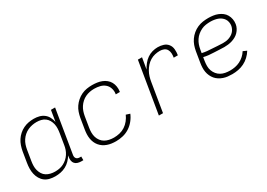

<svg xmlns="http://www.w3.org/2000/svg" viewBox="-3 -1129 2406 1727"><g transform="rotate(-30 1200.0 -265.0)"><path d="M229 8Q201 8 173 1.5Q145 -5 123.5 -21Q102 -37 88 -61Q74 -85 68 -112Q62 -139 62.5 -168Q63 -197 68 -226L86 -336Q91 -363 100 -389.5Q109 -416 124.5 -440Q140 -464 162 -483.5Q184 -503 210 -515.5Q236 -528 263 -533Q290 -538 318 -538Q347 -538 374 -531Q401 -524 422.5 -507.5Q444 -491 456.5 -466.5Q469 -442 474 -415L493 -530H536L462 -81Q460 -71 461.5 -61Q463 -51 469 -43.5Q475 -36 484.5 -33Q494 -30 504 -30H519V8H498Q480 8 462.5 3Q445 -2 433.5 -14.5Q422 -27 419 -45Q416 -63 419 -81L422 -98Q407 -73 386 -51.5Q365 -30 339 -16.5Q313 -3 285.5 2.5Q258 8 229 8Q229 8 229 8Q229 8 229 8ZM249 -30Q271 -30 293.5 -34Q316 -38 337 -48.5Q358 -59 376 -75Q394 -91 407 -111Q420 -131 427.5 -153Q435 -175 438 -197L456 -307Q460 -331 461 -354.5Q462 -378 457 -400.5Q452 -423 441 -442.5Q430 -462 412 -475.5Q394 -489 371.5 -494.5Q349 -500 325 -500Q302 -500 279 -495.5Q256 -491 234 -481Q212 -471 193 -454.5Q174 -438 160.5 -417.5Q147 -397 139.5 -374.5Q132 -352 128 -329L110 -219Q106 -195 105.5 -171.5Q105 -148 111 -125.5Q117 -103 129 -84Q141 -65 160 -53Q179 -41 202 -35.5Q225 -30 249 -30Z M861 8Q838 8 815 5Q792 2 771 -5.5Q750 -13 732 -25Q714 -37 700 -54Q686 -71 677.5 -91Q669 -111 665.5 -133.5Q662 -156 663 -179Q664 -202 668 -226L686 -336Q691 -363 700 -390Q709 -417 725.5 -441Q742 -465 764.5 -484.5Q787 -504 813.5 -516.5Q840 -529 868 -533.5Q896 -538 923 -538Q949 -538 974.5 -534.5Q1000 -531 1023 -522Q1046 -513 1065 -497.5Q1084 -482 1095.5 -461Q1107 -440 1111 -414.5Q1115 -389 1111 -363Q1111 -362 1110.5 -361Q1110 -360 1110 -359H1067Q1068 -360 1068 -360.5Q1068 -361 1068 -362Q1073 -392 1064 -420.5Q1055 -449 1033.5 -467.5Q1012 -486 983 -493Q954 -500 923 -500Q900 -500 877 -495.5Q854 -491 832.5 -481Q811 -471 792.5 -454.5Q774 -438 760.5 -417.5Q747 -397 739.5 -374.5Q732 -352 728 -329L710 -219Q706 -195 706 -170Q706 -145 713 -122.5Q720 -100 734 -81.5Q748 -63 768 -51.5Q788 -40 812 -35Q836 -30 861 -30Q890 -30 920 -37Q950 -44 976 -61Q1002 -78 1022 -103Q1042 -128 1054 -156L1094 -143Q1080 -109 1055.5 -79Q1031 -49 999.5 -29Q968 -9 932 -0.5Q896 8 861 8Z M1308 0 1396 -530H1439L1419 -414Q1433 -440 1452 -464Q1471 -488 1495.5 -505Q1520 -522 1548.5 -530Q1577 -538 1605 -538Q1636 -538 1664 -529Q1692 -520 1709.5 -497.5Q1727 -475 1729.5 -444.5Q1732 -414 1727 -384H1684Q1688 -406 1687 -427.5Q1686 -449 1676 -466.5Q1666 -484 1646.5 -492Q1627 -500 1605 -500Q1580 -500 1554 -494Q1528 -488 1505 -474Q1482 -460 1463.5 -439.5Q1445 -419 1432 -395.5Q1419 -372 1411.5 -347Q1404 -322 1400 -297L1351 0Z M2068 8Q2044 8 2021 5.5Q1998 3 1976.5 -4.5Q1955 -12 1936 -24Q1917 -36 1903 -52.5Q1889 -69 1879.5 -89.5Q1870 -110 1866 -132.5Q1862 -155 1863 -178.5Q1864 -202 1868 -226L1886 -336Q1891 -364 1900.5 -391Q1910 -418 1927 -442.5Q1944 -467 1967.5 -486.5Q1991 -506 2018.5 -518Q2046 -530 2074 -534Q2102 -538 2130 -538Q2155 -538 2180.5 -534.5Q2206 -531 2228.5 -522Q2251 -513 2270 -498.5Q2289 -484 2301 -463Q2313 -442 2317.5 -417.5Q2322 -393 2318 -367Q2315 -347 2305 -327.5Q2295 -308 2280 -292.5Q2265 -277 2246 -266.5Q2227 -256 2207 -250Q2187 -244 2166.5 -241.5Q2146 -239 2126 -239Q2099 -239 2072.5 -241Q2046 -243 2020 -243.5Q1994 -244 1967.5 -247Q1941 -250 1916 -256L1910 -219Q1906 -194 1906 -169Q1906 -144 1914 -121.5Q1922 -99 1937 -80.5Q1952 -62 1972.5 -50.5Q1993 -39 2017.5 -34.5Q2042 -30 2068 -30Q2093 -30 2119 -35Q2145 -40 2169.5 -52Q2194 -64 2215 -83Q2236 -102 2250 -125L2288 -108Q2271 -80 2246 -56.5Q2221 -33 2191.5 -18.5Q2162 -4 2130.5 2Q2099 8 2068 8ZM2132 -276Q2147 -276 2162.5 -277.5Q2178 -279 2193 -284Q2208 -289 2222 -297Q2236 -305 2247.5 -317Q2259 -329 2266 -343.5Q2273 -358 2276 -373Q2279 -392 2275.5 -411Q2272 -430 2262 -445Q2252 -460 2237 -471Q2222 -482 2205 -488Q2188 -494 2168.5 -497Q2149 -500 2130 -500Q2107 -500 2083 -496.5Q2059 -493 2037 -482.5Q2015 -472 1995.5 -456Q1976 -440 1962 -419Q1948 -398 1940 -375.5Q1932 -353 1928 -329L1922 -294Q1948 -288 1974 -285.5Q2000 -283 2026.5 -282Q2053 -281 2079 -278.5Q2105 -276 2132 -276Z"/></g></svg>

Font: Iosevka Curly XLtEx
Style: Italic
Weight: 200
Width: 7
Italic angle: -9°
Monospace: yes
Designer: Belleve Invis
Foundry: Belleve Invis
Version: Version 11.1.0; ttfautohint (v1.8.3)